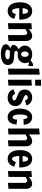

<svg xmlns="http://www.w3.org/2000/svg" viewBox="1763 -2584 996 4562"><g transform="rotate(90 2261.0 -303.0)"><path d="M174.3 -261.7Q174.3 -235.4 177.7 -205.1Q181.2 -174.8 189.2 -149.4Q197.3 -124 210.4 -107.2Q223.6 -90.3 242.7 -90.3Q259.3 -90.3 272.9 -103.5Q286.6 -116.7 296.9 -133.3Q307.1 -149.9 313.2 -164.6Q319.3 -179.2 320.8 -182.1L427.2 -141.6Q417.5 -107.4 401.4 -79.1Q385.3 -50.8 362.3 -30.3Q339.4 -9.8 309.1 1.7Q278.8 13.2 240.2 13.2Q189 13.2 150.1 -8.3Q111.3 -29.8 85.7 -68.4Q60.1 -106.9 47.1 -160.6Q34.2 -214.4 34.2 -278.3Q34.2 -342.8 47.4 -396.5Q60.5 -450.2 86.9 -488.8Q113.3 -527.3 152.8 -548.6Q192.4 -569.8 245.1 -569.8Q295.4 -569.8 333 -548.6Q370.6 -527.3 396 -488.8Q421.4 -450.2 434.1 -396.5Q446.8 -342.8 446.8 -278.3L444.8 -271.5Q443.8 -268.6 443.4 -265.9Q442.9 -263.2 442.9 -261.7ZM308.6 -342.8Q308.6 -370.6 304.9 -394.5Q301.3 -418.5 293.5 -435.8Q285.6 -453.1 273.2 -463.1Q260.7 -473.1 242.7 -473.1Q230 -473.1 217.5 -463.1Q205.1 -453.1 195.6 -435.8Q186 -418.5 180.2 -394.5Q174.3 -370.6 174.3 -342.8Z M813 -375.5Q813 -417 798.8 -433.6Q784.7 -450.2 761.7 -450.2Q743.2 -450.2 720 -438Q696.8 -425.8 672.4 -411.1V-5.9L531.7 5.9V-550.8L672.4 -562.5V-490.7Q714.4 -527.3 755.9 -548.6Q797.4 -569.8 833.5 -569.8Q859.9 -569.8 881.8 -559.8Q903.8 -549.8 919.7 -531.5Q935.5 -513.2 944.6 -486.8Q953.6 -460.4 953.6 -427.7V-5.9L813 5.9Z M1031.7 60.1Q1031.7 45.9 1035.9 33.7Q1040 21.5 1047.1 11Q1054.2 0.5 1063 -8.1Q1071.8 -16.6 1081.1 -23.4Q1102.5 -39.6 1130.4 -50.3Q1106.9 -56.6 1088.4 -66.9Q1080.6 -71.3 1073 -77.1Q1065.4 -83 1059.6 -90.1Q1053.7 -97.2 1050 -106Q1046.4 -114.7 1046.4 -125Q1046.4 -138.7 1051 -151.6Q1055.7 -164.6 1063 -175.8Q1070.3 -187 1079.8 -197Q1089.4 -207 1099.1 -215.3Q1122.6 -234.9 1152.3 -249.5Q1127 -264.6 1107.4 -286.1Q1099.1 -295.4 1091.1 -306.9Q1083 -318.4 1076.7 -332.3Q1070.3 -346.2 1066.4 -362.5Q1062.5 -378.9 1062.5 -397.9Q1062.5 -439.9 1080.8 -472.2Q1099.1 -504.4 1128.4 -526.1Q1157.7 -547.9 1194.6 -558.8Q1231.4 -569.8 1269 -569.8Q1295.9 -569.8 1317.9 -565.9Q1339.8 -562 1357.2 -555.7Q1374.5 -549.3 1387.9 -542Q1401.4 -534.7 1411.6 -527.8Q1418.9 -534.7 1431.4 -545.7Q1443.8 -556.6 1460 -567.4Q1476.1 -578.1 1494.9 -585.7Q1513.7 -593.3 1532.7 -593.3Q1535.2 -593.3 1537.6 -593Q1540 -592.8 1542.5 -592.3Q1544.9 -591.8 1547.9 -591.3V-473.1Q1534.7 -478 1522.9 -482.4Q1513.2 -486.3 1502.7 -489.3Q1492.2 -492.2 1486.3 -492.2Q1481 -492.2 1476.3 -490.7Q1471.7 -489.3 1467.8 -487.8Q1462.9 -485.8 1459 -483.9Q1464.8 -469.2 1469.7 -454.6Q1473.6 -441.9 1477.1 -427.5Q1480.5 -413.1 1480.5 -400.4Q1480.5 -369.6 1468 -337.9Q1455.6 -306.2 1431.2 -280Q1406.7 -253.9 1370.4 -237.5Q1334 -221.2 1286.1 -227.1Q1267.1 -227.1 1252.4 -228Q1237.8 -229 1227.5 -229Q1207 -223.1 1199 -216.1Q1190.9 -209 1190.9 -182.6Q1190.9 -168.5 1201.2 -158.9Q1211.4 -149.4 1226.1 -147.5L1358.9 -137.2Q1397 -134.3 1427.5 -125.2Q1458 -116.2 1479.7 -96.7Q1501.5 -77.1 1512.9 -50.5Q1524.4 -23.9 1524.4 9.8Q1524.4 41.5 1512.7 66.4Q1501 91.3 1481.2 109.6Q1461.4 127.9 1435.3 140.4Q1409.2 152.8 1380.6 160.4Q1352.1 168 1322.8 171.4Q1293.5 174.8 1267.1 174.8Q1210 174.8 1166 166.3Q1122.1 157.7 1092.3 142.6Q1062.5 127.4 1047.1 106.4Q1031.7 85.4 1031.7 60.1ZM1159.7 17.6Q1159.7 29.8 1166.3 39.6Q1172.9 49.3 1187.7 56.4Q1202.6 63.5 1226.3 67.1Q1250 70.8 1284.2 70.8Q1334.5 70.8 1361.1 54.2Q1387.7 37.6 1387.7 8.3Q1387.7 -7.8 1376 -17.3Q1364.3 -26.9 1347.9 -31.5Q1331.5 -36.1 1314.2 -37.6Q1296.9 -39.1 1286.1 -39.1H1204.1Q1196.3 -36.6 1188.2 -32.2Q1180.2 -27.8 1173.8 -20.8Q1167.5 -13.7 1163.6 -4.2Q1159.7 5.4 1159.7 17.6ZM1203.1 -403.3Q1203.1 -387.2 1205.6 -370.1Q1208 -353 1215.1 -338.9Q1222.2 -324.7 1235.1 -315.7Q1248 -306.6 1269 -306.6Q1297.9 -306.6 1314.7 -330.8Q1331.5 -355 1331.5 -400.4Q1331.5 -422.4 1326.4 -438.2Q1321.3 -454.1 1312.5 -464.4Q1303.7 -474.6 1292.2 -479.7Q1280.8 -484.9 1268.1 -484.9Q1251 -484.9 1238.8 -477.3Q1226.6 -469.7 1218.8 -458Q1210.9 -446.3 1207 -431.6Q1203.1 -417 1203.1 -403.3Z M1612.3 -732.4 1752.9 -750V-5.9L1612.3 5.9Z M1874 -550.8 2014.6 -562.5V-5.9L1874 5.9ZM2015.1 -781.2V-640.6L1874.5 -640.1V-780.3Z M2212.9 -164.6Q2217.3 -145.5 2228 -130.9Q2236.8 -118.2 2252.9 -107.9Q2269 -97.7 2294.9 -97.7Q2304.7 -97.7 2317.1 -99.9Q2329.6 -102.1 2340.3 -107.4Q2351.1 -112.8 2358.4 -121.3Q2365.7 -129.9 2365.7 -143.1Q2365.7 -161.1 2353 -172.9Q2340.3 -184.6 2323.2 -191.4L2205.6 -239.3Q2158.2 -258.3 2133.1 -298.6Q2107.9 -338.9 2107.9 -397.5Q2107.9 -439.5 2124 -471.7Q2140.1 -503.9 2166.5 -525.6Q2192.9 -547.4 2227.1 -558.6Q2261.2 -569.8 2297.9 -569.8Q2328.1 -569.8 2357.7 -561Q2387.2 -552.2 2412.6 -534.9Q2438 -517.6 2456.8 -492.2Q2475.6 -466.8 2484.9 -434.1L2369.6 -398.4Q2364.3 -417 2355 -432.1Q2346.7 -444.8 2333 -455.3Q2319.3 -465.8 2298.8 -465.8Q2287.6 -465.8 2276.9 -463.4Q2266.1 -460.9 2257.6 -455.3Q2249 -449.7 2243.7 -441.2Q2238.3 -432.6 2238.3 -420.9Q2238.3 -411.6 2243.4 -404.1Q2248.5 -396.5 2256.1 -390.6Q2263.7 -384.8 2272 -380.4Q2280.3 -376 2287.1 -373L2387.2 -331.5Q2410.6 -320.8 2431.4 -306.6Q2452.1 -292.5 2467.5 -272.9Q2482.9 -253.4 2491.7 -227.3Q2500.5 -201.2 2500.5 -167Q2500.5 -121.6 2483.4 -87.9Q2466.3 -54.2 2438.5 -31.7Q2410.6 -9.3 2375.5 2Q2340.3 13.2 2304.2 13.2Q2261.2 13.2 2227.5 3.2Q2193.8 -6.8 2168.9 -25.4Q2144 -43.9 2127.9 -70.3Q2111.8 -96.7 2104.5 -129.4Z M2940.9 -197.8Q2935.1 -151.4 2924.1 -112.5Q2913.1 -73.7 2892.8 -45.9Q2872.6 -18.1 2840.8 -2.4Q2809.1 13.2 2761.7 13.2Q2728 13.2 2700.2 2.2Q2672.4 -8.8 2649.9 -28.6Q2627.4 -48.3 2610.8 -75.7Q2594.2 -103 2583 -135.3Q2571.8 -167.5 2566.2 -203.4Q2560.5 -239.3 2560.5 -276.4Q2560.5 -330.6 2572.5 -383.1Q2584.5 -435.5 2609.4 -477.1Q2634.3 -518.6 2672.9 -544.2Q2711.4 -569.8 2764.6 -569.8Q2803.2 -569.8 2835.7 -555.2Q2868.2 -540.5 2891.8 -513.7Q2915.5 -486.8 2929.2 -449.7Q2942.9 -412.6 2944.3 -368.2L2811 -362.3Q2809.6 -374.5 2807.6 -390.9Q2805.7 -407.2 2800.8 -422.4Q2795.9 -437.5 2786.9 -448Q2777.8 -458.5 2763.2 -458.5Q2747.6 -458.5 2737.1 -448.7Q2726.6 -439 2719.7 -423.1Q2712.9 -407.2 2709.2 -387.5Q2705.6 -367.7 2703.9 -347.9Q2702.1 -328.1 2701.9 -310.5Q2701.7 -293 2701.7 -281.2Q2701.7 -269.5 2701.9 -252Q2702.1 -234.4 2704.1 -214.8Q2706.1 -195.3 2710 -175.8Q2713.9 -156.2 2721.2 -140.6Q2728.5 -125 2739.7 -115.2Q2751 -105.5 2767.6 -105.5Q2777.8 -105.5 2785.6 -110.1Q2793.5 -114.7 2799.3 -122.1Q2805.2 -129.4 2809.3 -138.9Q2813.5 -148.4 2816.4 -158.2Q2822.8 -181.6 2823.7 -210.9Z M3314.9 -377.4Q3314.9 -416 3301 -433.1Q3287.1 -450.2 3266.1 -450.2Q3246.6 -450.2 3225.1 -439.7Q3203.6 -429.2 3174.3 -411.6V-5.9L3033.7 5.9V-732.4L3174.3 -750V-490.7Q3218.3 -531.7 3258.8 -550.8Q3299.3 -569.8 3335.4 -569.8Q3361.8 -569.8 3383.8 -559.8Q3405.8 -549.8 3421.6 -531.5Q3437.5 -513.2 3446.5 -486.8Q3455.6 -460.4 3455.6 -427.7V-5.9L3314.9 5.9Z M3686.5 -261.7Q3686.5 -235.4 3689.9 -205.1Q3693.4 -174.8 3701.4 -149.4Q3709.5 -124 3722.7 -107.2Q3735.8 -90.3 3754.9 -90.3Q3771.5 -90.3 3785.2 -103.5Q3798.8 -116.7 3809.1 -133.3Q3819.3 -149.9 3825.4 -164.6Q3831.5 -179.2 3833 -182.1L3939.5 -141.6Q3929.7 -107.4 3913.6 -79.1Q3897.5 -50.8 3874.5 -30.3Q3851.6 -9.8 3821.3 1.7Q3791 13.2 3752.4 13.2Q3701.2 13.2 3662.4 -8.3Q3623.5 -29.8 3597.9 -68.4Q3572.3 -106.9 3559.3 -160.6Q3546.4 -214.4 3546.4 -278.3Q3546.4 -342.8 3559.6 -396.5Q3572.8 -450.2 3599.1 -488.8Q3625.5 -527.3 3665 -548.6Q3704.6 -569.8 3757.3 -569.8Q3807.6 -569.8 3845.2 -548.6Q3882.8 -527.3 3908.2 -488.8Q3933.6 -450.2 3946.3 -396.5Q3959 -342.8 3959 -278.3L3957 -271.5Q3956.1 -268.6 3955.6 -265.9Q3955.1 -263.2 3955.1 -261.7ZM3820.8 -342.8Q3820.8 -370.6 3817.1 -394.5Q3813.5 -418.5 3805.7 -435.8Q3797.9 -453.1 3785.4 -463.1Q3772.9 -473.1 3754.9 -473.1Q3742.2 -473.1 3729.7 -463.1Q3717.3 -453.1 3707.8 -435.8Q3698.2 -418.5 3692.4 -394.5Q3686.5 -370.6 3686.5 -342.8Z M4325.2 -375.5Q4325.2 -417 4311 -433.6Q4296.9 -450.2 4273.9 -450.2Q4255.4 -450.2 4232.2 -438Q4209 -425.8 4184.6 -411.1V-5.9L4043.9 5.9V-550.8L4184.6 -562.5V-490.7Q4226.6 -527.3 4268.1 -548.6Q4309.6 -569.8 4345.7 -569.8Q4372.1 -569.8 4394 -559.8Q4416 -549.8 4431.9 -531.5Q4447.8 -513.2 4456.8 -486.8Q4465.8 -460.4 4465.8 -427.7V-5.9L4325.2 5.9Z"/></g></svg>

Font: Francois One
Style: Regular
Weight: 400
Designer: Vernon Adams
Foundry: vernon adams
Version: Version 1.000